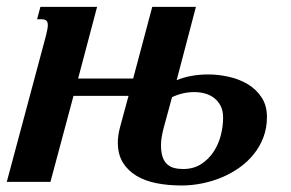

<svg xmlns="http://www.w3.org/2000/svg" viewBox="-24 -539 863 569"><path d="M767.1 -192.4Q767.1 -159.7 756.6 -132.1Q746.1 -104.5 728 -82Q710 -59.6 685.5 -42.2Q661.1 -24.9 633.1 -13.2Q605 -1.5 574.5 4.6Q543.9 10.7 514.2 10.7Q474.1 10.7 439.7 3.9Q405.3 -2.9 379.9 -18.3Q354.5 -33.7 339.8 -57.9Q325.2 -82 325.2 -116.7Q325.2 -137.7 331.5 -161.1L356.9 -254.9H193.8L125.5 0H-3.9L112.3 -433.6Q114.7 -443.8 116.2 -451.4Q117.7 -459 117.7 -464.4Q117.7 -474.6 113 -478.3Q108.4 -481.9 99.6 -481.9H85.9L95.7 -518.6H263.7L207.5 -306.2H370.6L427.2 -518.6H556.6L499.5 -301.3Q519 -309.6 543 -314Q566.9 -318.4 592.8 -318.4Q623.5 -318.4 654.8 -311.3Q686 -304.2 710.9 -289.1Q735.8 -273.9 751.5 -250Q767.1 -226.1 767.1 -192.4ZM453.1 -109.4Q453.1 -87.9 457.8 -74.2Q462.4 -60.5 471.2 -52.5Q480 -44.4 491.9 -41.3Q503.9 -38.1 518.6 -38.1Q549.3 -38.1 571.8 -52.5Q594.2 -66.9 608.9 -89.1Q623.5 -111.3 630.4 -138.2Q637.2 -165 637.2 -190.4Q637.2 -210.9 629.9 -225.1Q622.6 -239.3 610.6 -248.5Q598.6 -257.8 583.3 -262Q567.9 -266.1 551.8 -266.1Q517.6 -266.1 485.8 -251L461.4 -161.1Q457.5 -147 455.3 -133.5Q453.1 -120.1 453.1 -109.4Z"/></svg>

Font: Arian AMU Serif
Style: Bold Italic
Weight: 700
Italic angle: -15°
Designer: Ruben Hakobyan (Tarumian)
Foundry: Ruben Hakobyan (Tarumian)
Version: Version 1.002